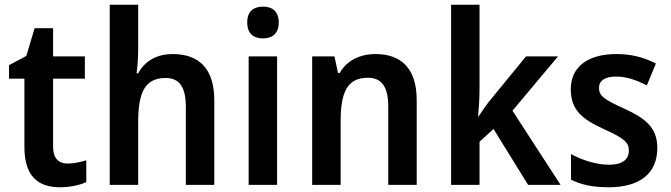

<svg xmlns="http://www.w3.org/2000/svg" viewBox="-20 -780 2829 810"><path d="M266 -90C226 -90 204 -113 204 -161V-448H338V-542H204V-661H126L91 -544L18 -505V-448H83V-160C83 -34 143 10 233 10C276 10 317 1 344 -12V-104C319 -96 292 -90 266 -90Z M563 -577V-760H443V0H563V-266C563 -389 591 -451 679 -451C737 -451 764 -412 764 -330V0H884V-357C884 -490 820 -552 708 -552C646 -552 593 -526 563 -471H556C560 -495 563 -538 563 -577Z M1090 -752C1050 -752 1023 -733 1023 -685C1023 -638 1050 -618 1090 -618C1128 -618 1156 -638 1156 -685C1156 -732 1129 -752 1090 -752ZM1149 -542H1029V0H1149Z M1564 -552C1502 -552 1444 -527 1413 -472H1406L1391 -542H1297V0H1417V-267C1417 -391 1445 -452 1532 -452C1592 -452 1618 -411 1618 -330V0H1738V-357C1738 -491 1673 -552 1564 -552Z M2003 -403V-760H1883V0H2003V-182L2062 -236L2208 0H2345L2142 -313L2334 -542H2199L2055 -366C2035 -343 2016 -315 1999 -289H1997C2000 -326 2003 -365 2003 -403Z M2753 -156C2753 -246 2697 -283 2613 -322C2526 -361 2507 -377 2507 -409C2507 -440 2532 -457 2579 -457C2626 -457 2666 -441 2709 -420L2747 -512C2693 -540 2640 -552 2580 -552C2463 -552 2388 -500 2388 -404C2388 -316 2435 -278 2526 -236C2619 -195 2633 -176 2633 -145C2633 -108 2607 -85 2549 -85C2496 -85 2434 -105 2389 -130V-22C2434 0 2481 10 2548 10C2678 10 2753 -47 2753 -156Z"/></svg>

Font: Noto Sans Kannada SemiCondensed SemiBold
Style: Regular
Weight: 600
Width: 4
Designer: Jelle Bosma - Monotype Design Team
Foundry: Monotype Imaging Inc.
Version: Version 2.005